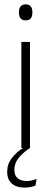

<svg xmlns="http://www.w3.org/2000/svg" viewBox="-20 -679 235 881"><path d="M78 0V-486.5H117.5V0ZM98 -585.5Q82.5 -585.5 74.8 -594.5Q67 -603.5 67 -620.5V-624.5Q67 -641 74.8 -650Q82.5 -659 98 -659Q113 -659 120.8 -650Q128.5 -641 128.5 -624.5V-620.5Q128.5 -603 120.8 -594.2Q113 -585.5 98 -585.5ZM93 182Q56 182 34.5 163.5Q13 145 13 109.5V109Q13 74 33.8 46.8Q54.5 19.5 88 -1.5V-4L117.5 -4.5V0Q85 21.5 65.5 45.8Q46 70 46 100V101Q46 126.5 61.2 139Q76.5 151.5 101.5 151.5Q113.5 151.5 124.8 149.2Q136 147 148 141.5L143 172Q134 176.5 120.2 179.2Q106.5 182 93 182Z"/></svg>

Font: Anek Latin Medium ExtraLight
Style: Regular
Weight: 250
Version: Version 1.003